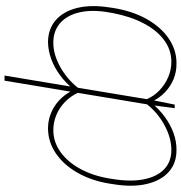

<svg xmlns="http://www.w3.org/2000/svg" viewBox="4 -598 797 845"><g transform="rotate(90 402.5 -175.5)"><path d="M312.5 203.1 420.9 -449.2 440.4 -545.9H456.1L443.4 -449.2L335 203.1ZM12.7 -258.8 14.6 -272.5Q28.3 -359.9 64 -422.9Q99.6 -485.8 150.1 -520Q200.7 -554.2 258.8 -553.7Q295.9 -554.2 328.4 -540.8Q360.8 -527.3 386.5 -502.7Q412.1 -478 427.7 -444.3L371.1 -98.6Q343.8 -64.9 309.8 -40.3Q275.9 -15.6 239 -2.2Q202.1 11.2 165 11.7Q107.4 11.2 68.6 -22.5Q29.8 -56.2 14.9 -116.9Q0 -177.7 12.7 -258.8ZM37.1 -271.5 35.2 -259.8Q21.5 -186 33.7 -129.9Q45.9 -73.7 80.6 -42.7Q115.2 -11.7 167 -11.7Q218.3 -11.2 273.4 -41.5Q328.6 -71.8 367.2 -121.1L417 -421.9Q402.8 -455.1 377 -479.5Q351.1 -503.9 318.8 -517.6Q286.6 -531.2 252 -531.2Q199.7 -531.2 156.5 -499.3Q113.3 -467.3 82.8 -409.2Q52.2 -351.1 37.1 -271.5ZM790 -271.5 788.1 -258.8Q774.9 -178.2 739.7 -117.2Q704.6 -56.2 654.5 -22.5Q604.5 11.2 545.9 11.7Q518.1 11.7 492.9 3.9Q467.8 -3.9 446 -18.3Q424.3 -32.7 406.7 -53Q389.2 -73.2 377 -98.6L433.6 -444.3Q460.9 -478 494.9 -502.7Q528.8 -527.3 565.9 -540.8Q603 -554.2 639.6 -553.7Q698.2 -554.2 736.8 -519.5Q775.4 -484.9 790 -421.4Q804.7 -357.9 790 -271.5ZM765.6 -258.8 767.6 -271.5Q780.8 -351.1 769.3 -409.4Q757.8 -467.8 724.9 -499.5Q691.9 -531.2 639.6 -531.2Q587.4 -531.2 531.5 -501.2Q475.6 -471.2 437.5 -421.9L387.7 -121.1Q402.8 -88.4 428.2 -63.5Q453.6 -38.6 485.8 -25.1Q518.1 -11.7 552.7 -11.7Q604.5 -11.7 648.2 -42.7Q691.9 -73.7 722.7 -129.4Q753.4 -185.1 765.6 -258.8Z"/></g></svg>

Font: Inter 28pt Thin
Style: Italic
Weight: 250
Italic angle: -9.3988°
Designer: Rasmus Andersson
Foundry: rsms
Version: Version 4.001;git-66647c0bb